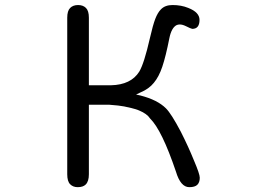

<svg xmlns="http://www.w3.org/2000/svg" viewBox="-20 -736 1040 771"><path d="M250 -36.1Q250 -7.8 261.7 3.9Q273.4 15.6 292 15.6Q313.5 15.6 324.2 4.9Q336.9 -7.8 336.9 -36.1V-315.4H418.9Q459 -312.5 478.5 -308.6Q498 -304.7 507.3 -302.2Q516.6 -299.8 524.9 -297.4Q533.2 -294.9 540.5 -291.5Q547.9 -288.1 553.7 -285.2Q566.4 -278.3 575.2 -269.5Q582 -260.7 583 -259.8Q629.9 -213.9 686.5 -46.9Q686.5 -46.9 686.5 -46.9Q705.1 15.6 740.2 15.6Q762.7 15.6 772.5 5.9Q782.2 -3.9 782.2 -22.5Q782.2 -37.1 758.8 -91.8Q736.3 -147.5 706.1 -207Q668 -279.3 646.5 -300.8Q612.3 -335 543.9 -352.5L526.4 -356.4L543 -364.3Q578.1 -378.9 597.7 -403.3Q618.2 -427.7 631.8 -468.3Q645.5 -508.8 660.2 -583Q668.9 -626 690.4 -635.7Q696.3 -637.7 702.1 -637.7Q712.9 -637.7 726.6 -630.9Q746.1 -621.1 752 -620.1Q781.2 -620.1 781.2 -656.2Q781.2 -686.5 736.3 -704.1Q708 -715.8 672.9 -715.8Q642.6 -715.8 626 -698.2Q613.3 -685.5 603.5 -660.2Q593.8 -634.8 582 -583Q558.6 -480.5 539.1 -448.2Q505.9 -395.5 425.8 -393.6H336.9V-665Q336.9 -692.4 325.2 -704.1Q313.5 -715.8 293.5 -715.8Q273.4 -715.8 261.7 -704.1Q250 -692.4 250 -665Z"/></svg>

Font: FakePearl
Style: Light
Weight: 350
Version: Version 1.2